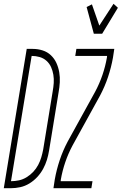

<svg xmlns="http://www.w3.org/2000/svg" viewBox="-57 -993 642 1013"><path d="M-37 0 84 -735H116Q143 -735 168 -727Q193 -719 211.5 -701.5Q230 -684 240.5 -661Q251 -638 255.5 -612Q260 -586 258.5 -559Q257 -532 252 -505L202 -199Q198 -174 190.5 -149.5Q183 -125 170.5 -102Q158 -79 139.5 -59Q121 -39 98 -25Q75 -11 50 -5.5Q25 0 0 0ZM1 -37Q22 -37 43 -41.5Q64 -46 83.5 -58Q103 -70 118.5 -86.5Q134 -103 144.5 -123Q155 -143 161 -163.5Q167 -184 171 -205L221 -511Q225 -533 226.5 -555Q228 -577 224.5 -598.5Q221 -620 212.5 -639Q204 -658 188.5 -672Q173 -686 152.5 -692Q132 -698 110 -698ZM438 -815 400 -956 428 -970 467 -858 542 -973 565 -952 482 -815ZM225 0 232 -46Q241 -97 258 -148Q275 -199 300 -246L445 -509Q468 -552 483.5 -597.5Q499 -643 507 -689L508 -698H340L346 -735H546L539 -689Q530 -638 513 -587Q496 -536 471 -489L326 -226Q303 -183 287.5 -137.5Q272 -92 264 -46L263 -37H431L425 0Z"/></svg>

Font: Iosevka Curly Extralight
Style: Italic
Weight: 200
Italic angle: -9°
Monospace: yes
Designer: Belleve Invis
Foundry: Belleve Invis
Version: Version 22.1.2; ttfautohint (v1.8.4)